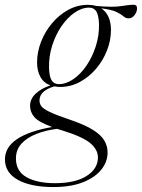

<svg xmlns="http://www.w3.org/2000/svg" viewBox="-96 -542 587 795"><path d="M125 232.5Q32 232.5 -21.8 202.8Q-75.5 173 -75.5 118Q-75.5 67.5 -25.5 34Q24.5 0.5 119.5 -16Q63.5 -37 46 -57.5Q28.5 -78 28.5 -104Q28.5 -132 51.2 -153.8Q74 -175.5 112.5 -188.5Q84.5 -199 71 -224Q57.5 -249 57.5 -283.5Q57.5 -326.5 73.8 -368.5Q90 -410.5 119 -445.2Q148 -480 186.2 -501Q224.5 -522 268 -522Q286 -522 301.5 -517.5Q371.5 -511 406.2 -516.8Q441 -522.5 456.5 -522.5Q471.5 -522.5 471.5 -507.5Q471.5 -493.5 461.5 -479.8Q451.5 -466 436.5 -466Q425 -466 416 -474Q407 -482 387.2 -492Q367.5 -502 323 -507.5Q343.5 -494.5 353.5 -471.2Q363.5 -448 363.5 -418Q363.5 -375 347 -333Q330.5 -291 301.5 -257Q272.5 -223 234.5 -202.5Q196.5 -182 153 -182Q140.5 -182 129 -184.5Q67.5 -166 67.5 -126Q67.5 -113 75.2 -102.2Q83 -91.5 110.5 -78.2Q138 -65 197.5 -45Q257 -24.5 290 -3.5Q323 17.5 336.2 40.2Q349.5 63 349.5 90Q349.5 127.5 323.8 160Q298 192.5 248 212.5Q198 232.5 125 232.5ZM148.5 -193.5Q178.5 -194 208.5 -214.8Q238.5 -235.5 262.5 -271Q286.5 -306.5 300.8 -351Q315 -395.5 314 -442.5Q312.5 -479 302.8 -494.8Q293 -510.5 272.5 -510.5Q242 -510 212.2 -489.2Q182.5 -468.5 158.2 -433Q134 -397.5 120 -353Q106 -308.5 107 -261.5Q108 -225 117.8 -209.2Q127.5 -193.5 148.5 -193.5ZM-30 114Q-30 167 14 191.8Q58 216.5 132 216.5Q216 216.5 262.8 186.5Q309.5 156.5 309.5 110Q309.5 77.5 277.8 50.8Q246 24 161.5 -2Q150 -5.5 140 -8.5Q92.5 -2.5 54 12.8Q15.5 28 -7.2 53Q-30 78 -30 114Z"/></svg>

Font: Newsreader 72pt Light
Style: Italic
Weight: 300
Italic angle: -17°
Designer: Hugues Gentile
Foundry: Production Type
Version: Version 1.003; ttfautohint (v1.8.3)